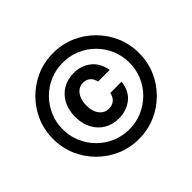

<svg xmlns="http://www.w3.org/2000/svg" viewBox="-178 -915 1255 1255"><g transform="rotate(-45 450.0 -287.5)"><path d="M450 110Q367.5 110 295.8 79.2Q224.2 48.3 169.2 -6.7Q114.2 -61.7 83.3 -133.3Q52.5 -205 52.5 -287.5Q52.5 -370 83.3 -441.7Q114.2 -513.3 169.2 -568.3Q224.2 -623.3 295.8 -654.2Q367.5 -685 450 -685Q532.5 -685 604.2 -654.2Q675.8 -623.3 730.8 -568.3Q785.8 -513.3 816.7 -441.7Q847.5 -370 847.5 -287.5Q847.5 -205 816.7 -133.3Q785.8 -61.7 730.8 -6.7Q675.8 48.3 604.2 79.2Q532.5 110 450 110ZM450 20.8Q514.2 20.8 570 -3.3Q625.8 -27.5 668.3 -69.6Q710.8 -111.7 734.6 -167.5Q758.3 -223.3 758.3 -287.5Q758.3 -351.7 734.6 -407.5Q710.8 -463.3 668.3 -505.8Q625.8 -548.3 570 -572.1Q514.2 -595.8 450 -595.8Q385.8 -595.8 330 -572.1Q274.2 -548.3 232.1 -505.8Q190 -463.3 165.8 -407.5Q141.7 -351.7 141.7 -287.5Q141.7 -223.3 165.8 -167.5Q190 -111.7 232.1 -69.6Q274.2 -27.5 330 -3.3Q385.8 20.8 450 20.8ZM451.7 -77.5Q395.8 -77.5 351.7 -103.3Q307.5 -129.2 282.1 -176.7Q256.7 -224.2 256.7 -287.5Q256.7 -351.7 282.1 -398.8Q307.5 -445.8 351.7 -471.7Q395.8 -497.5 451.7 -497.5Q521.7 -497.5 571.2 -458.3Q620.8 -419.2 633.3 -345H525.8Q519.2 -377.5 499.2 -393.3Q479.2 -409.2 451.7 -409.2Q410.8 -409.2 385.8 -375.4Q360.8 -341.7 360.8 -287.5Q360.8 -234.2 385.8 -201.7Q410.8 -169.2 451.7 -169.2Q481.7 -169.2 502.1 -185.4Q522.5 -201.7 530 -235.8H634.2Q624.2 -155.8 572.5 -116.7Q520.8 -77.5 451.7 -77.5Z"/></g></svg>

Font: Funnel Sans SemiBold
Style: Regular
Weight: 600
Designer: NORD ID, Kristian Moeller
Foundry: Dicotype
Version: Version 1.000